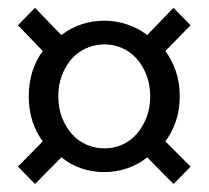

<svg xmlns="http://www.w3.org/2000/svg" viewBox="-20 -567 528 486"><path d="M25.4 -145.3 88.2 -209.1Q71.5 -231.7 62.1 -260.2Q52.8 -288.7 52.8 -323.3Q52.8 -357.3 62.1 -386.3Q71.5 -415.3 88.2 -437.9L25.4 -503.1L68.6 -547.2L135.3 -478.2Q182.7 -514.6 244.6 -514.6Q272.9 -514.6 301.4 -505.3Q330 -495.9 352.5 -478.2L419.2 -547.2L462.4 -503.1L398.6 -437.9Q415.3 -415.3 425.2 -386.3Q435 -357.3 435 -323.3Q435 -288.7 425.2 -260.2Q415.3 -231.7 398.6 -209.1L462.4 -145.3L419.2 -101.2L352.5 -168.8Q330 -150.1 301.4 -140.8Q272.9 -131.4 244.6 -131.4Q181.8 -131.4 135.3 -168.8L68.6 -101.2ZM127.6 -323.3Q127.6 -293.5 136.9 -269.5Q146.3 -245.6 161.9 -227.8Q177.5 -210.1 199.3 -200.7Q221.1 -191.4 244.6 -191.4Q268.1 -191.4 289.2 -200.7Q310.3 -210.1 325.9 -227.8Q341.5 -245.6 350.8 -269.5Q360.2 -293.5 360.2 -323.3Q360.2 -352.5 350.8 -376.7Q341.5 -401 325.9 -418.5Q310.3 -436 289.2 -445.3Q268.1 -454.7 244.6 -454.7Q221.1 -454.7 199.3 -445.3Q177.5 -436 161.9 -418.5Q146.3 -401 136.9 -376.7Q127.6 -352.5 127.6 -323.3Z"/></svg>

Font: Namteng
Style: Regular
Weight: 400
Designer: Khon Soe Zaw Thu
Foundry: MPUA
Version: Version 1.03 June 17, 2016